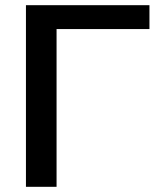

<svg xmlns="http://www.w3.org/2000/svg" viewBox="-20 -723 613 740"><path d="M80 -703H556V-611H198V-3H80Z"/></svg>

Font: Kanit Cyrillic
Style: Regular
Weight: 400
Designer: Katatrad Team, Sasha Pavljenko
Foundry: CadsonDemak, Pavljenko + Design
Version: Version 1.002;Fontself Maker 3.5.7